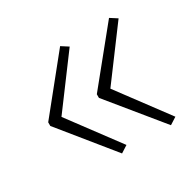

<svg xmlns="http://www.w3.org/2000/svg" viewBox="-96 -573 606 595"><g transform="rotate(-30 207.5 -276.0)"><path d="M33 -282V-269L183 -84L208 -100L77 -276L208 -452L183 -468ZM207 -282V-269L358 -84L383 -100L252 -276L383 -452L358 -468Z"/></g></svg>

Font: Noto Sans Myanmar UI SemiCondensed ExtraLight
Style: Regular
Weight: 200
Width: 4
Designer: Monotype Design Team
Foundry: Monotype Imaging Inc.
Version: Version 2.103